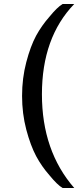

<svg xmlns="http://www.w3.org/2000/svg" viewBox="-20 -744 418 957"><path d="M90 -266Q90 -178 111 -98Q132 -19 160 34Q188 86 226 129Q266 178 292 193H350Q189 8 189 -274Q189 -557 350 -724H292Q265 -708 226 -660Q188 -617 160 -566Q132 -514 111 -434Q90 -354 90 -266Z"/></svg>

Font: Sawarabi Gothic
Style: Regular
Weight: 400
Designer: mshio (mshio@users.sourceforge.jp)
Version: Version 20141215